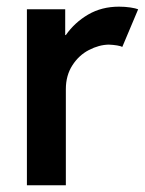

<svg xmlns="http://www.w3.org/2000/svg" viewBox="-20 -548 429 568"><path d="M59.6 -520.5H172.9V-444.3H174.8Q200.7 -481.4 240.7 -504.9Q280.8 -528.3 332 -528.3Q349.6 -528.3 365.7 -525.9Q381.8 -523.4 388.7 -520.5L341.8 -409.2Q337.9 -411.6 326.4 -413.6Q314.9 -415.5 301.8 -416Q272.9 -415.5 243.2 -400.1Q213.4 -384.8 194.1 -354.7Q174.8 -324.7 174.8 -284.2V0H59.6Z"/></svg>

Font: Reddit Sans Strawberry SemiBold
Style: Regular
Weight: 600
Designer: Stephen Hutchings
Foundry: Reddit
Version: Version 1.013